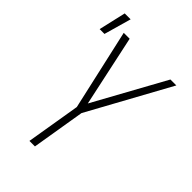

<svg xmlns="http://www.w3.org/2000/svg" viewBox="-240 -898 986 986"><g transform="rotate(45 253.0 -404.5)"><path d="M174 0 223 -295 124 -735H167L250 -348L463 -735H506L262 -290L214 0ZM23 -661 57 -809H100L58 -661Z"/></g></svg>

Font: Iosevka Extralight Oblique
Style: Regular
Weight: 200
Italic angle: -9°
Monospace: yes
Designer: Belleve Invis
Foundry: Belleve Invis
Version: Version 32.5.0; ttfautohint (v1.8.4)